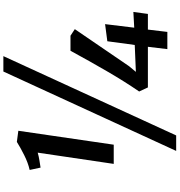

<svg xmlns="http://www.w3.org/2000/svg" viewBox="16 -1004 1039 1110"><g transform="rotate(-90 535.0 -448.5)"><path d="M143 -310 208 -749.5Q185 -743 165.5 -740Q146 -737 121.5 -733L108 -796Q148.5 -805 193.5 -827.5Q238.5 -850 270 -870H270.5L334.5 -861.5L254 -310ZM677 -948H766L307.5 51H218ZM806.5 0 820 -112.5H585L561.5 -163Q618 -245 678 -348.2Q738 -451.5 797 -560H884L922 -535L707.5 -221L675 -182L830.5 -188.5L852 -347L951 -360L930.5 -191.5L1021.5 -196.5L1010 -112.5H919.5L906 0Z"/></g></svg>

Font: Merriweather Sans Italic
Style: Regular
Weight: 400
Italic angle: -7.5°
Designer: Eben Sorkin
Foundry: Eben Sorkin
Version: Version 1.008; ttfautohint (v1.7.19-72a1) -l 8 -r 50 -G 200 